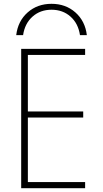

<svg xmlns="http://www.w3.org/2000/svg" viewBox="-20 -986 540 1006"><path d="M250 -966Q324 -966 375 -921Q426 -876 435 -802H399Q390 -863 349.5 -899Q309 -935 250 -935Q191 -935 150.5 -899Q110 -863 101 -802H65Q74 -876 125 -921Q176 -966 250 -966ZM91 0V-730H426V-698H126V-402H416V-370H126V-32H426V0Z"/></svg>

Font: M PLUS 1 Code ExtraLight
Style: Regular
Weight: 250
Designer: Coji Morishita
Foundry: UNDERFOREST DESIGN
Version: Version 1.002